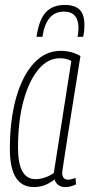

<svg xmlns="http://www.w3.org/2000/svg" viewBox="-20 -748 362 778"><path d="M244 10Q227 10 216 1.5Q205 -7 201 -21Q184 -7 163 1.5Q142 10 117 10Q20 10 20 -144Q20 -261 45 -350.5Q70 -440 116.5 -491Q163 -542 225 -542Q270 -542 306 -521Q286 -396 272.5 -311.5Q259 -227 251 -175.5Q243 -124 239 -97.5Q235 -71 233.5 -60.5Q232 -50 232 -48Q232 -20 256 -20Q268 -20 286 -27L288 -1Q267 10 244 10ZM198 -47 269 -501Q250 -512 222 -512Q174 -512 136 -467Q98 -422 75.5 -340.5Q53 -259 53 -149Q53 -22 124 -22Q143 -22 163 -29Q183 -36 198 -47ZM243 -728Q283 -728 302.5 -709Q322 -690 322 -646Q322 -619 317 -599H294Q298 -614 298 -636Q297 -701 239 -701Q167 -701 152 -599H128Q138 -668 165.5 -698Q193 -728 243 -728Z"/></svg>

Font: Georama Condensed ExtraLight
Style: Italic
Weight: 200
Width: 3
Italic angle: -9°
Designer: Jean-Baptiste Levee
Foundry: Production Type
Version: Version 1.000